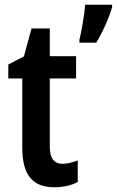

<svg xmlns="http://www.w3.org/2000/svg" viewBox="-20 -780 493 810"><path d="M453 -750V-760H339C337 -723 323 -642 315 -612V-600H386C412 -642 440 -704 453 -750ZM244 -89C207 -89 190 -113 190 -163V-449H301V-543H190V-660H113L81 -542L15 -508V-449H74V-156C74 -38 121 10 209 10C248 10 281 2 308 -12V-103C287 -95 264 -89 244 -89Z"/></svg>

Font: Noto Sans Khmer Condensed SemiBold
Style: Regular
Weight: 600
Width: 3
Designer: Danh Hong and the Monotype Design Team
Foundry: Monotype Imaging Inc.
Version: Version 2.004